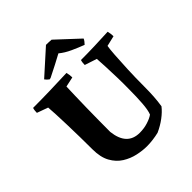

<svg xmlns="http://www.w3.org/2000/svg" viewBox="-236 -1018 1180 1180"><g transform="rotate(-45 354.5 -428.0)"><path d="M358 12Q320 12 276.5 2.5Q233 -7 194.5 -31Q156 -55 131.5 -99Q107 -143 107 -212Q107 -264 106 -320Q105 -376 103.5 -428.5Q102 -481 100 -522.5Q98 -564 96 -586L24 -612Q24 -621 25 -630.5Q26 -640 29 -650Q104 -650 177.5 -652Q251 -654 326 -657Q332 -634 332 -612L267 -598Q266 -570 264.5 -522.5Q263 -475 262 -419Q261 -363 260.5 -308Q260 -253 260 -210Q275 -78 385 -78Q422 -78 455.5 -88.5Q489 -99 508 -113Q519 -140 523 -194Q527 -248 527 -311Q528 -364 526.5 -417.5Q525 -471 523 -515.5Q521 -560 519 -586L440 -612Q440 -621 441 -630.5Q442 -640 445 -650Q504 -650 564 -652Q624 -654 684 -657Q690 -634 690 -612L622 -596Q618 -575 614.5 -524.5Q611 -474 608 -405Q605 -336 605 -263Q605 -215 602.5 -175.5Q600 -136 594 -99Q572 -71 538 -45.5Q504 -20 462 -1Q437 5 409.5 8.5Q382 12 358 12ZM527 -700Q490 -714 448 -733Q406 -752 376 -777Q349 -762 312 -743Q275 -724 235 -704L225 -702Q219 -706 211.5 -713.5Q204 -721 201 -726L359 -868Q370 -868 382 -867.5Q394 -867 406 -866L550 -732Q548 -725 540.5 -715.5Q533 -706 527 -700Z"/></g></svg>

Font: Labrada
Style: Bold
Weight: 700
Designer: Mercedes Jáuregui
Foundry: Omnibus-Type Team
Version: Version 1.000; ttfautohint (v1.8.4.7-5d5b)